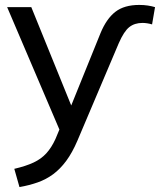

<svg xmlns="http://www.w3.org/2000/svg" viewBox="-20 -532 649 779"><path d="M59 227 38 153Q85 142 116 127.5Q147 113 168 90Q189 67 205 32L230 -28L228 10L9 -503H107L282 -72H256L388 -398Q412 -456 448 -484Q484 -512 545 -512Q564 -512 580 -509.5Q596 -507 609 -503L597 -433Q587 -436 577 -437.5Q567 -439 558 -439Q526 -439 504.5 -422Q483 -405 462 -357L294 39Q273 88 248.5 121Q224 154 195.5 175Q167 196 133 208Q99 220 59 227Z"/></svg>

Font: Mulish ExtraLight Medium
Style: Regular
Weight: 500
Version: Version 3.603